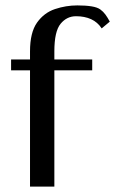

<svg xmlns="http://www.w3.org/2000/svg" viewBox="-20 -690 426 710"><path d="M91 0V-430H21V-470H91V-500Q91 -570 117 -606.5Q143 -643 183.5 -656.5Q224 -670 266 -670Q297 -670 318.5 -666.5Q340 -663 351 -655Q362 -647 370 -636Q378 -625 386 -610L356 -585Q341 -608 317 -619Q293 -630 261 -630Q227 -630 204 -602Q181 -574 181 -500V-470H321V-430H181V0Z"/></svg>

Font: El Messiri
Style: Regular
Weight: 400
Designer: Mohamed Gaber
Foundry: Kief Type Foundry
Version: Version 2.020